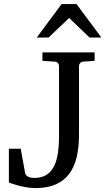

<svg xmlns="http://www.w3.org/2000/svg" viewBox="-20 -936 533 972"><path d="M400.9 -624Q390.6 -623 385.3 -616.2Q379.9 -609.4 379.9 -602.1V-252.9Q379.9 -190.4 368.2 -140.6Q356.4 -90.8 330.6 -56.2Q304.7 -21.5 262.7 -2.7Q220.7 16.1 160.2 16.1Q135.7 16.1 112.3 12Q88.9 7.8 70.3 2.7Q51.8 -2.4 39.3 -6.8Q26.9 -11.2 24.9 -12.2V-183.1H85L106.9 -61Q108.4 -53.7 113 -48.6Q117.7 -43.5 124 -40.5Q130.4 -37.6 137.9 -36.4Q145.5 -35.2 152.8 -35.2Q187 -35.2 210.9 -48.3Q234.9 -61.5 250 -87.9Q265.1 -114.3 272 -153.8Q278.8 -193.4 278.8 -246.1V-602.1Q278.8 -609.4 273.7 -616.2Q268.6 -623 257.8 -624L194.8 -627.9V-670.9H459V-627.9ZM433.1 -746.1 330.1 -845.2 226.1 -746.1H166L292 -915.5H367.2L493.2 -746.1Z"/></svg>

Font: Charis SIL Eur
Style: Regular
Weight: 400
Foundry: SIL International
Version: Version 5.000